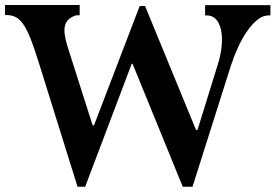

<svg xmlns="http://www.w3.org/2000/svg" viewBox="-44 -731 1078 751"><path d="M267.6 -711.4V-671.4L252.4 -670.9Q234.4 -664.6 224.1 -654.8Q213.9 -645 210.2 -630.6Q206.5 -616.2 209 -597.2Q211.4 -578.1 218.8 -553.2L318.4 -240.7H323.7L502.4 -707.5H523.4L722.7 -222.7H728.5L808.6 -481Q818.4 -512.2 822.3 -544.7Q826.2 -577.1 822.3 -604.2Q818.4 -631.3 805.9 -649.4Q793.5 -667.5 771.5 -670.4L758.3 -670.9V-710.9H1013.7V-670.9L1001 -670.4Q980.5 -668.5 960.2 -651.4Q939.9 -634.3 921.4 -607.2Q902.8 -580.1 887 -545.7Q871.1 -511.2 859.4 -475.1L709 -0.5H670.9L474.6 -481.4H471.2L289.1 -0.5H259.3L108.4 -483.9Q92.8 -533.7 79.8 -568.6Q66.9 -603.5 53.5 -626.2Q40 -648.9 24.7 -659.7Q9.3 -670.4 -11.7 -671.9L-24.4 -672.4V-711.4Z"/></svg>

Font: Varendra
Style: Regular
Weight: 700
Designer: Jacob Thomas
Foundry: Bangla Type Foundry
Version: Version 1.008